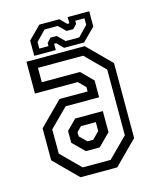

<svg xmlns="http://www.w3.org/2000/svg" viewBox="-105 -753 673 826"><g transform="rotate(-15 232.0 -340.0)"><path d="M150.5 0 47.5 -103V-245.5L150.5 -348.5H275.5V-368L245 -398.5H54.5V-540H314L417 -437V-103L314 0ZM170.5 -38.5H295L381.5 -125V-417.5L297 -502H95.5V-438H265.5L317 -386.5V-311.5H168L86.5 -230.5V-122.5ZM202 -102.5 150.5 -153.5V-206.5L194 -250H317V-156L263.5 -102.5ZM219.5 -141.5H245L275.5 -172V-212H209.5L188.5 -191V-172ZM93.5 -556V-624L149.5 -680H238.5L266.5 -652H275.5V-680H371.5V-612L315.5 -556H226.5L198.5 -584H189.5V-556ZM122.5 -580.5H163.5V-594.5L181 -613.5H209L240.5 -582.5H301L344 -627V-656H303V-642L285.5 -623.5H255.5L224.5 -654H165.5L122.5 -609.5Z"/></g></svg>

Font: Tourney Condensed
Style: Regular
Weight: 400
Width: 3
Designer: Tyler Finck
Foundry: Etcetera Type Co
Version: Version 1.010; ttfautohint (v1.8.3)